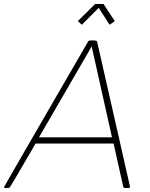

<svg xmlns="http://www.w3.org/2000/svg" viewBox="-39 -935 746 955"><path d="M518 -252 417 -704 155 -252ZM600 0H583Q576 0 574 -6L526 -221H138Q11 -2 8 -1Q5 0 -13 0Q-19 0 -19 -4Q-19 -7 399 -728Q402 -732 404.5 -733Q407 -734 423 -734Q443 -734 444 -728L608 -5Q607 0 600 0ZM506 -812 452 -896 368 -812 348 -830 434 -915H476L532 -830Z"/></svg>

Font: YamahaIndonesia935. App Thin
Style: Italic
Weight: 100
Italic angle: -10°
Designer: Dalton Maag Ltd
Foundry: Dalton Maag Ltd
Version: Version 1.002; January 01, 2024; Regular/Italic